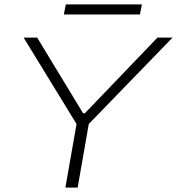

<svg xmlns="http://www.w3.org/2000/svg" viewBox="-20 -858 809 878"><path d="M279 0 330 -291 88 -686H150L360 -340H368L700 -686H769L386 -291L335 0ZM272 -792 281 -838H629L620 -792Z"/></svg>

Font: Archivo SemiExpanded Thin
Style: Italic
Weight: 250
Width: 6
Italic angle: -10°
Designer: Hector Gatti
Foundry: Omnibus-Type
Version: Version 2.001